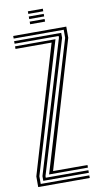

<svg xmlns="http://www.w3.org/2000/svg" viewBox="-100 -959 526 1003"><g transform="rotate(-10 163.0 -457.0)"><path d="M85.5 -55 292 -743.2V-786.2H26.5V-800H308V-740.8L109 -68.8H291.5V-55ZM18 0V-56.5L218 -731.2H26.5V-745H241L33.8 -54.8V-13.8H291.5V0ZM49.8 -27.5V-52.5L260.2 -749.8V-758.8H26.5V-772.5H276.2V-746L65.5 -50V-41.2H291.5V-27.5ZM124.2 -899.8V-913.5H203.5V-899.8ZM124.2 -845V-858.8H203.5V-845ZM124.2 -872.5V-886H203.5V-872.5Z"/></g></svg>

Font: Big Shoulders Inline Text Thin
Style: Regular
Weight: 400
Version: Version 2.002